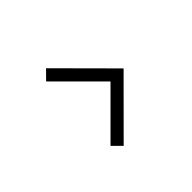

<svg xmlns="http://www.w3.org/2000/svg" viewBox="-108 -756 856 856"><g transform="rotate(-45 320.0 -328.0)"><path d="M208.5 -125 411.5 -328 208.5 -531 250 -573 494 -328 250 -83.5Z"/></g></svg>

Font: Russisch Sans
Style: Regular
Weight: 400
Designer: Michael Sharanda (font) & Cristiano Sobral (main changes)
Foundry: Michael Sharanda
Version: Version 2.00;October 25, 2020;FontCreator 13.0.0.2681 64-bit